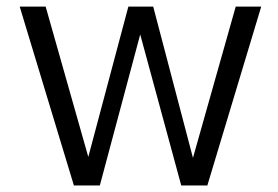

<svg xmlns="http://www.w3.org/2000/svg" viewBox="-20 -565 847 585"><path d="M775.9 -544.9 611.8 0H532.2L407.2 -460L284.2 0H205.1L40 -544.9H119.1L249 -86.9L371.1 -544.9H446.8L567.9 -84L698.2 -544.9Z"/></svg>

Font: Oakes Grotesk
Style: Light
Weight: 300
Designer: Samuel Oakes
Foundry: Samuel Oakes
Version: Version 1.0 | wf-rip DC20170320